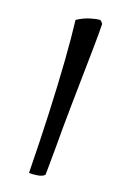

<svg xmlns="http://www.w3.org/2000/svg" viewBox="-126 -630 472 713"><g transform="rotate(20 110.5 -273.0)"><path d="M153 -574Q154 -535 153 -479Q152 -423 151 -363Q150 -303 149 -249.5Q148 -196 148 -161Q148 -124 148 -83.5Q148 -43 147.5 -13Q147 17 147 24Q141 33 120.5 36.5Q100 40 87 39Q85 -85 80.5 -195.5Q76 -306 69.5 -397.5Q63 -489 55 -554Q79 -570 104 -577.5Q129 -585 141 -585Q145 -585 153 -574Z"/></g></svg>

Font: Ruwudu Medium
Style: Regular
Weight: 500
Designer: Becca Hirsbrunner Spalinger
Foundry: SIL International
Version: Version 3.000